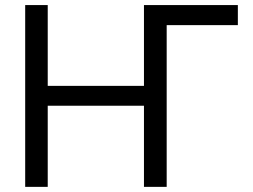

<svg xmlns="http://www.w3.org/2000/svg" viewBox="-20 -727 985 747"><path d="M905.4 -629.1H604.3L540.7 -707.2H905.4ZM78 -707.2H165.7V-393H540.1V-707.2H628.5V0H540.1V-315.6H165.7V0H78Z"/></svg>

Font: Pretendard Variable
Style: Regular
Weight: 400
Designer: Base glyphs from Inter by Rasmus Andersson; Hangul glyphs from Noto Sans CJK(Source Han Sans) by Jang Soo-young and Kang
Foundry: Kil Hyung-jin
Version: Version 1.100;FEAKit 1.0